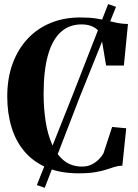

<svg xmlns="http://www.w3.org/2000/svg" viewBox="-20 -838 674 940"><path d="M160.5 68 337 -376 509.5 -818 548 -804.5 370 -362 199 81.5ZM364.5 10.5Q275.5 10.5 210 -17Q144.5 -44.5 101.2 -94.8Q58 -145 36.8 -214Q15.5 -283 15.5 -365.5Q15.5 -454.5 41.5 -525.8Q67.5 -597 114.8 -647.8Q162 -698.5 227.5 -725.5Q293 -752.5 372.5 -752.5Q417 -752.5 448.8 -747.8Q480.5 -743 505.5 -736.8Q530.5 -730.5 554.2 -725.8Q578 -721 606.5 -720.5L586.5 -517H499.5L474.5 -666Q470 -678.5 458.5 -690.5Q447 -702.5 427.2 -710.5Q407.5 -718.5 378.5 -718.5Q319 -718.5 277.8 -681.2Q236.5 -644 215 -568.5Q193.5 -493 193.5 -378Q193.5 -309 203.2 -245Q213 -181 235 -131Q257 -81 293.2 -51.8Q329.5 -22.5 382 -22.5Q409 -22.5 429.8 -33.2Q450.5 -44 465 -59Q479.5 -74 486.5 -87L529 -216.5L598 -210L579 -27Q558.5 -26.5 540.8 -20.8Q523 -15 500.8 -7.8Q478.5 -0.5 446 5Q413.5 10.5 364.5 10.5Z"/></svg>

Font: Merriweather 120pt
Style: Bold
Weight: 700
Designer: Eben Sorkin
Foundry: Eben Sorkin
Version: Version 2.100